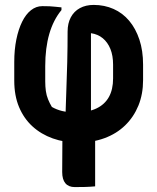

<svg xmlns="http://www.w3.org/2000/svg" viewBox="-20 -568 640 781"><path d="M361 -548Q405 -548 442 -531.5Q479 -515 505.5 -483.5Q532 -452 547 -407Q562 -362 562 -305V-242Q562 -185 543 -138.5Q524 -92 489 -58Q454 -24 405 -6Q356 12 298 12Q242 12 194.5 -5Q147 -22 112 -54Q77 -86 57.5 -132.5Q38 -179 38 -240V-316Q38 -366 46.5 -407.5Q55 -449 70 -479.5Q85 -510 106 -526.5Q127 -543 152 -543Q169 -543 181.5 -542.5Q194 -542 206 -540.5Q218 -539 230 -538V-527Q197 -487 180.5 -430Q164 -373 164 -299V-237Q164 -216 166.5 -198Q169 -180 175.5 -164Q182 -148 191 -133Q210 -122 232.5 -116.5Q255 -111 288 -111Q339 -111 372.5 -127Q406 -143 423 -173.5Q440 -204 440 -249V-305Q440 -342 429 -369Q418 -396 398 -412.5Q378 -429 350 -433Q350 -369 350 -308Q350 -247 350 -186.5Q350 -126 350 -66L367 -39Q367 -11 367 17.5Q367 46 367 74.5Q367 103 367 132Q367 161 367 190Q346 192 326 192.5Q306 193 284 193Q259 193 246 177.5Q233 162 233 132Q233 88 233.5 45.5Q234 3 234 -40L246 -65Q247 -127 249.5 -189.5Q252 -252 253.5 -314.5Q255 -377 255 -440Q255 -473 268 -497.5Q281 -522 305 -535Q329 -548 361 -548Z"/></svg>

Font: Rec Mono Semicasual
Style: Bold
Weight: 700
Version: Version 1.085; ttfautohint (v1.8.4.7-5d5b)